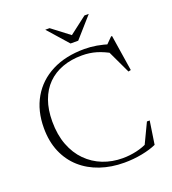

<svg xmlns="http://www.w3.org/2000/svg" viewBox="-155 -981 989 1107"><g transform="rotate(-20 339.5 -428.0)"><path d="M418.5 -17.5Q460.5 -17.5 502.8 -27Q545 -36.5 581.5 -56L553.5 -28.5L620.5 -169H637.5L616 -27Q579.5 -10.5 526.8 -0.2Q474 10 418 10Q338.5 10 271 -13Q203.5 -36 153.8 -80.2Q104 -124.5 76.5 -188.8Q49 -253 49 -336Q49 -442 94.5 -520.5Q140 -599 224 -642Q308 -685 423.5 -685Q462 -685 499.2 -678.5Q536.5 -672 581 -658L553 -659.5L594 -700.5H600L634.5 -479.5L619 -476L544 -635L578.5 -601.5Q527.5 -630.5 486 -642.8Q444.5 -655 398 -655Q331 -655 277.5 -635.2Q224 -615.5 186 -577.5Q148 -539.5 127.8 -483.5Q107.5 -427.5 107.5 -355Q107.5 -273.5 131.5 -210.5Q155.5 -147.5 198.2 -104.5Q241 -61.5 297.2 -39.5Q353.5 -17.5 418.5 -17.5ZM393 -778H375.5L491 -866.5H517.5L407.5 -742H360.5L250.5 -866.5H277Z"/></g></svg>

Font: Newsreader 24pt Light
Style: Regular
Weight: 300
Designer: Hugues Gentile
Foundry: Production Type
Version: Version 1.003